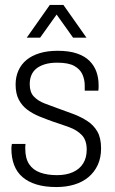

<svg xmlns="http://www.w3.org/2000/svg" viewBox="-20 -743 464 775"><path d="M208 12Q161 12 127 1.5Q93 -9 70.5 -28.5Q48 -48 37 -77Q26 -106 26 -143Q26 -147 26.5 -152.5Q27 -158 28 -162H83Q82 -156 82 -151.5Q82 -147 82 -143Q82 -104 97.5 -80.5Q113 -57 142 -46.5Q171 -36 210 -36Q247 -36 274 -48Q301 -60 315.5 -83Q330 -106 330 -139Q330 -177 310.5 -197.5Q291 -218 259.5 -229.5Q228 -241 194 -252Q166 -262 139 -273Q112 -284 90.5 -300Q69 -316 56 -340.5Q43 -365 43 -402Q43 -433 54.5 -458.5Q66 -484 87.5 -501.5Q109 -519 140.5 -528.5Q172 -538 213 -538Q259 -538 291 -527Q323 -516 342 -496.5Q361 -477 369.5 -452.5Q378 -428 378 -400Q378 -395 378 -389Q378 -383 377 -377H322V-398Q322 -422 312.5 -443Q303 -464 279.5 -477Q256 -490 211 -490Q182 -490 161 -483.5Q140 -477 126.5 -466Q113 -455 106.5 -439Q100 -423 100 -403Q100 -371 116.5 -353.5Q133 -336 160 -325.5Q187 -315 218 -304Q247 -294 277 -282.5Q307 -271 332.5 -254.5Q358 -238 373 -212Q388 -186 388 -144Q388 -106 374.5 -77Q361 -48 337 -28Q313 -8 280 2Q247 12 208 12ZM88 -591 181 -723H236L329 -591H275L193 -706H224L142 -591Z"/></svg>

Font: Archivo SemiCondensed ExtraLight
Style: Regular
Weight: 250
Width: 4
Designer: Hector Gatti
Foundry: Omnibus-Type
Version: Version 2.001